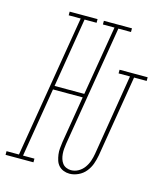

<svg xmlns="http://www.w3.org/2000/svg" viewBox="-151 -819 778 911"><g transform="rotate(15 238.0 -363.5)"><path d="M276 8Q276 8 275.5 8Q275 8 275 8Q260 8 246 2.5Q232 -3 222.5 -13.5Q213 -24 208.5 -38Q204 -52 202 -67Q200 -82 201.5 -97.5Q203 -113 205 -128L243 -358H97L41 -18H97V0H-40V-18H21L137 -717H78V-735H215V-717H156L100 -376H246L303 -717H246V-735H384V-717H322L224 -125Q222 -112 221 -99.5Q220 -87 221 -74.5Q222 -62 225.5 -50.5Q229 -39 236 -29.5Q243 -20 254.5 -15Q266 -10 278 -10Q297 -10 314 -19.5Q331 -29 342.5 -45Q354 -61 360 -79Q366 -97 369 -115L434 -512H378V-530H516V-512H454L388 -112Q384 -90 376.5 -69Q369 -48 354.5 -30Q340 -12 318.5 -2Q297 8 276 8Z"/></g></svg>

Font: Iosevka Curly Slab ThObl
Style: Regular
Weight: 100
Italic angle: -9°
Monospace: yes
Designer: Belleve Invis
Foundry: Belleve Invis
Version: Version 11.0.0; ttfautohint (v1.8.3)